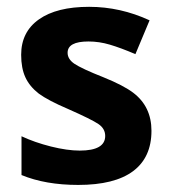

<svg xmlns="http://www.w3.org/2000/svg" viewBox="-20 -520 487 549"><path d="M360.8 -254.9Q413.1 -215.3 413.1 -146Q413.1 -69.8 360.4 -30.5Q307.6 8.8 203.6 8.8Q109.9 8.8 41.5 -19.5V-130.4Q79.1 -112.8 125.5 -101.1Q172.4 -89.4 208 -89.4Q280.8 -89.4 280.8 -131.3Q280.8 -152.3 261.2 -165.5Q241.7 -178.7 174.3 -208.5Q118.2 -232.4 90.8 -252.4Q64.5 -272.9 52.5 -299.1Q40.5 -325.2 40.5 -363.3Q40.5 -428.7 91.3 -464.6Q142.1 -500.5 234.9 -500.5Q324.2 -500.5 407.7 -461.9L367.2 -365.2Q324.7 -383.3 294.2 -392.3Q263.7 -401.4 232.9 -401.4Q173.3 -401.4 173.3 -369.1Q173.3 -351.1 192.4 -337.9Q213.4 -323.7 276.4 -298.8Q333 -275.9 360.8 -254.9Z"/></svg>

Font: Khula Bold
Style: Regular
Weight: 700
Designer: Erin McLaughlin, Steve Matteson
Version: Version 1.000;PS 1.0;hotconv 1.0.72;makeotf.lib2.5.5900